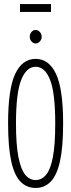

<svg xmlns="http://www.w3.org/2000/svg" viewBox="-20 -918 353 949"><path d="M156 11Q112 11 81.5 -20Q51 -51 35.5 -121Q20 -191 20 -308Q20 -478 55 -552.5Q90 -627 156 -627Q222 -627 257 -552.5Q292 -478 292 -308Q292 -191 276.5 -121Q261 -51 230.5 -20Q200 11 156 11ZM156 -28Q186 -28 208 -54.5Q230 -81 241.5 -142Q253 -203 253 -308Q253 -459 227.5 -523.5Q202 -588 156 -588Q111 -588 85 -523.5Q59 -459 59 -308Q59 -203 71 -142Q83 -81 104.5 -54.5Q126 -28 156 -28ZM156 -703Q145 -703 136 -713Q127 -723 127 -736Q127 -750 135.5 -760Q144 -770 156 -770Q168 -770 177 -760Q186 -750 186 -736Q186 -723 177 -713Q168 -703 156 -703ZM79 -859V-898H232V-859Z"/></svg>

Font: Inconsolata ExtraCondensed Light
Style: Regular
Weight: 300
Width: 2
Monospace: yes
Designer: Raph Levien, Cyreal, Brenton Simpson
Foundry: Raph Levien, Cyreal, Google
Version: Version 3.100; ttfautohint (v1.8.4.7-5d5b)